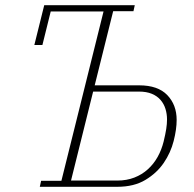

<svg xmlns="http://www.w3.org/2000/svg" viewBox="-20 -718 744 738"><path d="M138 -23H216L378 -674H175L143 -545H112L150 -698H498L493 -675H415L344 -390H515Q587 -390 623 -352.5Q659 -315 659 -257Q659 -221 647.5 -176Q636 -131 609.5 -92Q583 -53 539 -26.5Q495 0 431 0H133ZM431 -24Q467 -24 496.5 -35.5Q526 -47 548.5 -67.5Q571 -88 586 -115Q601 -142 609 -174Q616 -203 619 -222.5Q622 -242 622 -259Q622 -280 616 -299.5Q610 -319 597 -334Q584 -349 563.5 -357.5Q543 -366 514 -366H338L253 -24Z"/></svg>

Font: IBM Plex Serif ExtraLight
Style: Italic
Weight: 200
Italic angle: -14°
Designer: Mike Abbink, Paul van der Laan, Pieter van Rosmalen
Foundry: Bold Monday
Version: Version 2.5